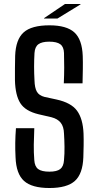

<svg xmlns="http://www.w3.org/2000/svg" viewBox="-20 -935 494 963"><path d="M228 8Q140 8 100.5 -27.5Q61 -63 58 -146Q56 -184 56.5 -218.5Q57 -253 60 -292H152Q150 -249 149.5 -209.5Q149 -170 152 -132Q154 -100 171.5 -87Q189 -74 228 -74Q265 -74 282 -87Q299 -100 301 -132Q304 -163 303.5 -198.5Q303 -234 301 -265Q300 -300 284.5 -319.5Q269 -339 238 -347L173 -362Q107 -378 82 -417.5Q57 -457 55 -532Q55 -562 55 -592.5Q55 -623 56 -655Q59 -737 98.5 -772.5Q138 -808 228 -808Q314 -808 353 -772.5Q392 -737 395 -654Q396 -625 395.5 -589.5Q395 -554 394 -517H300Q302 -560 302 -596.5Q302 -633 301 -669Q300 -700 282.5 -713Q265 -726 227 -726Q190 -726 172.5 -713Q155 -700 153 -669Q151 -634 151 -600.5Q151 -567 153 -532Q154 -494 165 -475Q176 -456 203 -449L263 -436Q337 -420 366.5 -379.5Q396 -339 399 -265Q400 -237 399.5 -205.5Q399 -174 398 -146Q395 -63 355.5 -27.5Q316 8 228 8ZM201 -842V-844L306 -915H384V-913L268 -842Z"/></svg>

Font: Big Shoulders Text SemiBold
Style: Regular
Weight: 600
Designer: Patric King
Foundry: XO Type Co
Version: Version 1.000; ttfautohint (v1.8.2)